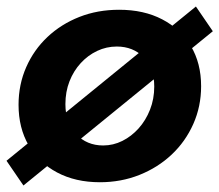

<svg xmlns="http://www.w3.org/2000/svg" viewBox="-35 -550 674 590"><path d="M272 10Q197 10 140.5 -20Q84 -50 53 -103.5Q22 -157 22 -228Q22 -290 45.5 -343.5Q69 -397 111 -436.5Q153 -476 209 -498Q265 -520 331 -520Q407 -520 463.5 -490.5Q520 -461 551.5 -408.5Q583 -356 583 -285Q583 -223 559 -169Q535 -115 492.5 -75Q450 -35 393.5 -12.5Q337 10 272 10ZM282 -103Q313 -103 341 -117Q369 -131 391 -155.5Q413 -180 426 -213Q439 -246 439 -284Q439 -341 406.5 -374Q374 -407 324 -407Q292 -407 263.5 -393.5Q235 -380 213 -356Q191 -332 178.5 -300Q166 -268 166 -230Q166 -172 199 -137.5Q232 -103 282 -103ZM37 20 -15 -56 567 -530 619 -454Z"/></svg>

Font: Instrument Sans
Style: Bold Italic
Weight: 700
Italic angle: -13°
Designer: Rodrigo Fuenzalida
Foundry: fragTYPE
Version: Version 1.000;gftools[0.9.28]